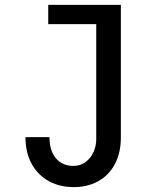

<svg xmlns="http://www.w3.org/2000/svg" viewBox="-20 -570 640 784"><path d="M280 107.5Q308 107.5 329.2 91.8Q350.5 76 361.8 50.8Q373 25.5 373 -1.5V-471.5H177V-550H473.5V-8.5Q473.5 53.5 449.5 99.2Q425.5 145 382 169.5Q338.5 194 281 194Q223.5 194 179 169.5Q134.5 145 109.2 98.8Q84 52.5 84 -10H182Q182 45.5 208.5 76.5Q235 107.5 280 107.5Z"/></svg>

Font: JuliaMono Medium
Style: Regular
Weight: 500
Monospace: yes
Designer: cormullion
Foundry: corm
Version: Version 0.054; ttfautohint (v1.8.4)